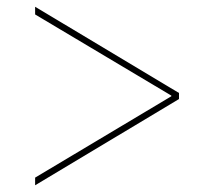

<svg xmlns="http://www.w3.org/2000/svg" viewBox="-20 -592 640 574"><path d="M85 -38.1V-61L492.2 -304.2V-306.2L85 -548.8V-571.8L515.1 -314V-295.9Z"/></svg>

Font: Anuphan Thin
Style: Regular
Weight: 250
Designer: Mike Abbink, Paul van der Laan, Pieter van Rosmalen, Mint Tantisuwanna
Foundry: Bold Monday; Cadson Demak
Version: Version 3.002;hotconv 1.0.109;makeotfexe 2.5.65596